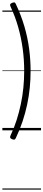

<svg xmlns="http://www.w3.org/2000/svg" viewBox="-20 -1099 366 1619"><path d="M69 43Q99 -20 120 -86Q141 -152 155.5 -220.5Q170 -289 177 -359Q184 -429 184 -500Q184 -595 171.5 -687.5Q159 -780 133.5 -870Q108 -960 69 -1043Q63 -1057 66 -1063Q69 -1069 82 -1075Q96 -1080 102 -1078.5Q108 -1077 113 -1066Q158 -971 185.5 -877Q213 -783 225.5 -689Q238 -595 238 -500Q238 -429 231 -358.5Q224 -288 209 -217.5Q194 -147 170.5 -76Q147 -5 113 66Q108 76 102 78Q96 80 82 75Q69 69 66 63Q63 57 69 43ZM0 490H326V500H0ZM0 -20H326V0H0ZM0 -505H326V-500H0ZM0 -1010H326V-1000H0Z"/></svg>

Font: Playwrite ES Guides
Style: Regular
Weight: 400
Designer: Veronika Burian, José Scaglione
Foundry: TypeTogether
Version: Version 1.003